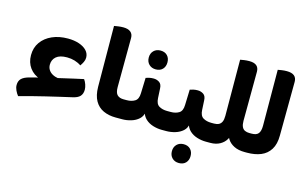

<svg xmlns="http://www.w3.org/2000/svg" viewBox="-103 -963 2342 1459"><g transform="rotate(15 1068.0 -233.5)"><path d="M324 -486Q373 -486 411.5 -473Q450 -460 472 -436.5Q494 -413 494 -381Q494 -363 485.5 -345.5Q477 -328 466 -313Q443 -329 414.5 -337.5Q386 -346 354 -346Q297 -346 269 -322Q241 -298 241 -258Q241 -237 251.5 -219.5Q262 -202 282 -190.5Q302 -179 332 -174L198 -134Q145 -151 114.5 -192.5Q84 -234 84 -292Q84 -351 115 -394.5Q146 -438 200 -462Q254 -486 324 -486ZM521 -220Q532 -205 539.5 -183.5Q547 -162 547 -143Q547 -111 529.5 -91.5Q512 -72 468 -63Q425 -53 374.5 -41.5Q324 -30 271 -17Q218 -4 166.5 9Q115 22 70 35Q57 19 47 -2.5Q37 -24 37 -44Q37 -77 56.5 -95.5Q76 -114 118 -125Q147 -133 186 -142.5Q225 -152 269.5 -162.5Q314 -173 359 -183.5Q404 -194 446 -203.5Q488 -213 521 -220Z M785 -614 783 -227Q783 -183 800.5 -166Q818 -149 850 -149H867V0H827Q773 0 730.5 -19.5Q688 -39 664 -81Q640 -123 639 -190L636 -669Q647 -671 667 -674Q687 -677 708 -677Q745 -677 765 -661Q785 -645 785 -614ZM867 0V-149Q875 -135 879.5 -117Q884 -99 884 -75Q884 -51 879.5 -31.5Q875 -12 867 0Z M851 0V-149H875Q912 -149 938.5 -165Q965 -181 966 -228L970 -350Q982 -354 996.5 -357.5Q1011 -361 1031 -361Q1056 -361 1076 -347.5Q1096 -334 1097 -300L1101 -226Q1103 -180 1129.5 -164.5Q1156 -149 1193 -149H1214V0H1191Q1156 0 1121.5 -10.5Q1087 -21 1062.5 -43.5Q1038 -66 1029 -103L1038 -104Q1034 -66 1009 -43.5Q984 -21 949 -10.5Q914 0 880 0ZM1214 0V-149Q1222 -136 1226.5 -117.5Q1231 -99 1231 -75Q1231 -51 1226.5 -32Q1222 -13 1214 0ZM1027 -432Q994 -432 973.5 -452.5Q953 -473 953 -506Q953 -539 973.5 -559.5Q994 -580 1027 -580Q1061 -580 1080.5 -559.5Q1100 -539 1100 -506Q1100 -473 1080.5 -452.5Q1061 -432 1027 -432Z M1198 0V-149H1222Q1259 -149 1285.5 -165Q1312 -181 1313 -228L1317 -350Q1329 -354 1343.5 -357.5Q1358 -361 1378 -361Q1403 -361 1423 -347.5Q1443 -334 1444 -300L1448 -226Q1450 -180 1476.5 -164.5Q1503 -149 1540 -149H1561V0H1538Q1503 0 1468.5 -10.5Q1434 -21 1409.5 -43.5Q1385 -66 1376 -103L1385 -104Q1381 -66 1356 -43.5Q1331 -21 1296 -10.5Q1261 0 1227 0ZM1561 0V-149Q1569 -136 1573.5 -117.5Q1578 -99 1578 -75Q1578 -51 1573.5 -32Q1569 -13 1561 0ZM1381 210Q1348 210 1327.5 189.5Q1307 169 1307 136Q1307 103 1327.5 82.5Q1348 62 1381 62Q1415 62 1434.5 82.5Q1454 103 1454 136Q1454 169 1434.5 189.5Q1415 210 1381 210Z M1545 0V-149H1562Q1584 -149 1599 -156.5Q1614 -164 1622 -181Q1630 -198 1630 -228L1628 -669Q1638 -671 1657.5 -674Q1677 -677 1699 -677Q1775 -677 1775 -614L1773 -227Q1773 -198 1781 -180.5Q1789 -163 1804.5 -156Q1820 -149 1839 -149H1857V0H1843Q1793 0 1759 -17Q1725 -34 1707 -62Q1689 -90 1687 -123H1713Q1712 -92 1695.5 -63.5Q1679 -35 1647.5 -17.5Q1616 0 1572 0ZM1857 0V-149Q1865 -136 1869.5 -117.5Q1874 -99 1874 -75Q1874 -51 1869.5 -32Q1865 -13 1857 0Z M1841 0V-149H1858Q1896 -149 1911 -168.5Q1926 -188 1926 -229L1924 -669Q1934 -671 1953.5 -674Q1973 -677 1994 -677Q2072 -677 2072 -614L2069 -190Q2069 -123 2042.5 -80.5Q2016 -38 1969.5 -19Q1923 0 1861 0Z"/></g></svg>

Font: Baloo Bhaijaan 2
Style: Bold
Weight: 700
Designer: Sanskriti Dholi, Noopur Datye and Ek Type
Foundry: Ek Type
Version: Version 1.701